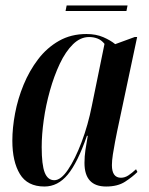

<svg xmlns="http://www.w3.org/2000/svg" viewBox="-20 -670 544 700"><path d="M142 10Q80 10 52.5 -35.5Q25 -81 25 -157Q25 -204 35 -257Q45 -310 66 -361Q87 -412 119 -454Q151 -496 195 -521Q239 -546 295 -546Q330 -546 356.5 -534.5Q383 -523 400 -509L471 -535H480L407 -191Q404 -176 399.5 -153Q395 -130 391.5 -107Q388 -84 388 -68Q388 -22 421 -22Q435 -22 448 -30.5Q461 -39 476 -53L481 -43Q463 -25 436 -7.5Q409 10 367 10Q288 10 288 -76Q288 -100 291.5 -123.5Q295 -147 300 -175H297Q263 -77 227 -33.5Q191 10 142 10ZM178 -13Q202 -13 228 -51.5Q254 -90 277.5 -152Q301 -214 315 -285L361 -510Q350 -524 335.5 -529.5Q321 -535 305 -535Q273 -535 246 -508.5Q219 -482 198 -437.5Q177 -393 162 -339.5Q147 -286 139.5 -232.5Q132 -179 132 -134Q132 -69 143 -41Q154 -13 178 -13ZM219 -630 223 -650H445L441 -630Z"/></svg>

Font: Noto Serif Display ExtraCondensed SemiBold
Style: Italic
Weight: 600
Width: 2
Italic angle: -12°
Designer: Monotype Design Team
Foundry: Monotype Imaging Inc.
Version: Version 2.009